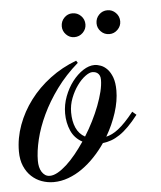

<svg xmlns="http://www.w3.org/2000/svg" viewBox="-111 -533 480 572"><g transform="rotate(-5 129.5 -247.0)"><path d="M290 -176.8Q274.4 -156.7 260.7 -143.1Q247.1 -129.4 233.9 -120.6Q220.7 -111.8 208.3 -107.4Q195.8 -103 183.1 -101.6Q168.5 -80.1 150.6 -61.3Q132.8 -42.5 113 -28.6Q93.3 -14.6 71.3 -6.6Q49.3 1.5 26.9 1.5Q8.8 1.5 -8.3 -4.6Q-25.4 -10.7 -38.8 -23.2Q-52.2 -35.6 -60.3 -54.4Q-68.4 -73.2 -68.4 -98.6Q-68.4 -138.2 -54.2 -177Q-40 -215.8 -14.6 -249.5Q10.7 -283.2 46.4 -310.1Q82 -336.9 125 -353L129.4 -346.2Q91.8 -313.5 64.7 -276.4Q37.6 -239.3 20 -201.9Q2.4 -164.6 -6.1 -129.4Q-14.6 -94.2 -14.6 -65.4Q-14.6 -56.2 -12.7 -47.6Q-10.7 -39.1 -6.6 -32.5Q-2.4 -25.9 3.4 -22Q9.3 -18.1 17.6 -18.1Q28.3 -18.1 41.3 -25.4Q54.2 -32.7 67.9 -45.2Q81.5 -57.6 95.5 -74.7Q109.4 -91.8 122.6 -111.3Q99.1 -124 88.9 -147.7Q78.6 -171.4 78.6 -199.2Q78.6 -225.1 87.9 -249.8Q97.2 -274.4 111.8 -293.5Q126.5 -312.5 144 -324Q161.6 -335.4 178.2 -335.4Q187 -335.4 197.3 -331.5Q207.5 -327.6 216.3 -318.4Q225.1 -309.1 231 -293.5Q236.8 -277.8 236.8 -254.4Q236.8 -223.1 225.6 -188.2Q214.4 -153.3 194.8 -119.6Q203.6 -121.6 212.6 -126Q221.7 -130.4 231.7 -138.2Q241.7 -146 253.2 -158Q264.6 -169.9 278.3 -187ZM96.7 -200.7Q96.7 -174.3 105.2 -154.8Q113.8 -135.3 131.8 -125.5Q145 -146.5 156.2 -168.9Q167.5 -191.4 175.8 -213.1Q184.1 -234.9 189 -254.6Q193.8 -274.4 193.8 -290Q193.8 -297.9 191.4 -302.7Q189 -307.6 185.3 -310.3Q181.6 -313 177.5 -314Q173.3 -314.9 170.4 -314.9Q161.1 -314.9 148.4 -305.4Q135.7 -295.9 124.3 -280Q112.8 -264.2 104.7 -243.4Q96.7 -222.7 96.7 -200.7ZM266.1 -458.5Q266.1 -444.3 255.6 -433.8Q245.1 -423.3 231 -423.3Q215.8 -423.3 205.6 -433.8Q195.3 -444.3 195.3 -458.5Q195.3 -473.6 205.6 -484.1Q215.8 -494.6 231 -494.6Q245.1 -494.6 255.6 -484.1Q266.1 -473.6 266.1 -458.5ZM162.1 -458.5Q162.1 -444.3 151.6 -433.8Q141.1 -423.3 126 -423.3Q111.8 -423.3 101.6 -433.8Q91.3 -444.3 91.3 -458.5Q91.3 -473.6 101.6 -484.1Q111.8 -494.6 126 -494.6Q141.1 -494.6 151.6 -484.1Q162.1 -473.6 162.1 -458.5Z"/></g></svg>

Font: Dynalight
Style: Regular
Weight: 400
Version: Version 1.000